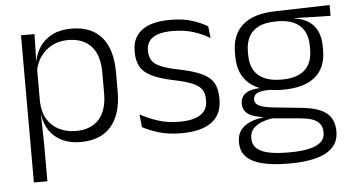

<svg xmlns="http://www.w3.org/2000/svg" viewBox="-49 -586 1564 857"><g transform="rotate(-5 733.0 -157.5)"><path d="M294.5 10.5Q248 10.5 212.8 -6.5Q177.5 -23.5 156.2 -54.2Q135 -85 130 -126.5H110L129.5 -183Q131.5 -136 151.5 -104.2Q171.5 -72.5 204.5 -56.5Q237.5 -40.5 278 -40.5Q345.5 -40.5 381.8 -80.8Q418 -121 418 -198V-291Q418 -367.5 382 -407.8Q346 -448 277.5 -448Q238 -448 206.8 -431.8Q175.5 -415.5 155.2 -387.2Q135 -359 128 -322L111.5 -366.5H129Q136 -403 156.5 -432.5Q177 -462 212.2 -479.8Q247.5 -497.5 297.5 -497.5Q386 -497.5 432.5 -443.5Q479 -389.5 479 -286.5V-202Q479 -98.5 432 -44Q385 10.5 294.5 10.5ZM71 172V-487.5H131.5L128.5 -366L129.5 -346V-139.5L129 -125.5L131.5 9V172Z M746.5 10.5Q687.5 10.5 644.5 -3Q601.5 -16.5 573 -32L567 -89.5Q603 -69.5 646 -55.5Q689 -41.5 744 -41.5Q804.5 -41.5 836.5 -62.2Q868.5 -83 868.5 -124V-131Q868.5 -157.5 857 -174.8Q845.5 -192 816 -204.8Q786.5 -217.5 732.5 -228.5Q671 -241.5 635.5 -258.8Q600 -276 585 -302.5Q570 -329 570 -368V-373Q570 -433.5 612.8 -465.8Q655.5 -498 741 -498Q798 -498 839.5 -484.5Q881 -471 907 -454L913 -401.5Q881 -421 840 -434.2Q799 -447.5 746 -447.5Q705.5 -447.5 679.8 -438.5Q654 -429.5 641.8 -412.5Q629.5 -395.5 629.5 -372.5V-368Q629.5 -342 641 -324.8Q652.5 -307.5 681.5 -295.5Q710.5 -283.5 761.5 -273.5Q824.5 -260.5 861 -243.5Q897.5 -226.5 913 -200Q928.5 -173.5 928.5 -132.5V-123.5Q928.5 -57.5 882 -23.5Q835.5 10.5 746.5 10.5Z M1214 -143.5Q1118 -143.5 1066.8 -186.2Q1015.5 -229 1015.5 -310V-327Q1015.5 -377 1035.2 -414Q1055 -451 1098.5 -472.5Q1142 -494 1212.5 -495.5L1455 -502V-453.5L1295 -457.5V-456Q1335.5 -449.5 1360.5 -431Q1385.5 -412.5 1397 -384.5Q1408.5 -356.5 1408.5 -320.5V-303.5Q1408.5 -225 1359.2 -184.2Q1310 -143.5 1214 -143.5ZM1211 137.5H1221.5Q1269.5 137.5 1304.5 130.2Q1339.5 123 1359 106.5Q1378.5 90 1378.5 62.5V61Q1378.5 29.5 1356 12.2Q1333.5 -5 1279.5 -9.5L1144.5 -21.5L1165.5 -22Q1133 -17.5 1108.2 -8Q1083.5 1.5 1069.2 18Q1055 34.5 1055 59.5V60.5Q1055 89.5 1074.5 106.5Q1094 123.5 1129 130.5Q1164 137.5 1211 137.5ZM1207.5 187Q1144 187 1097 176Q1050 165 1024.2 140.2Q998.5 115.5 998.5 73.5V71.5Q998.5 40 1014.2 19.2Q1030 -1.5 1057 -13Q1084 -24.5 1116 -28L1115.5 -29.5Q1069 -35.5 1047.5 -52.2Q1026 -69 1026 -97V-97.5Q1026 -116 1034.8 -129.5Q1043.5 -143 1062 -150.5Q1080.5 -158 1110 -159.5V-168.5L1190.5 -147L1152.5 -148Q1113 -147.5 1097.8 -138.2Q1082.5 -129 1082.5 -111.5V-111Q1082.5 -92 1103 -82.2Q1123.5 -72.5 1174 -67.5L1291.5 -55.5Q1367.5 -48 1401.8 -19.8Q1436 8.5 1436 61V63Q1436 107 1409.5 134.2Q1383 161.5 1334.5 174.2Q1286 187 1220.5 187ZM1213.5 -189Q1259 -189 1289.5 -202.8Q1320 -216.5 1335.5 -244Q1351 -271.5 1351 -311V-328.5Q1351 -367.5 1335.8 -394.8Q1320.5 -422 1290.8 -436Q1261 -450 1216 -450H1212.5Q1163 -450 1132.2 -434.8Q1101.5 -419.5 1087.5 -392Q1073.5 -364.5 1073.5 -328V-311.5Q1073.5 -271.5 1089 -244.2Q1104.5 -217 1135.5 -203Q1166.5 -189 1213.5 -189Z"/></g></svg>

Font: Anek Latin Medium Light
Style: Regular
Weight: 300
Version: Version 1.003